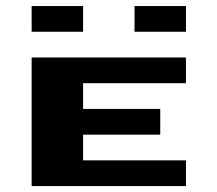

<svg xmlns="http://www.w3.org/2000/svg" viewBox="-20 -628 734 648"><path d="M86.8 0V-434H607.6V-347.2H260.4V-260.4H520.8V-173.6H260.4V-86.8H607.6V0ZM434 -520.8V-607.6H607.6V-520.8ZM86.8 -520.8V-607.6H260.4V-520.8Z"/></svg>

Font: 8-bit Operator+ 8
Style: Bold
Weight: 700
Designer: GrandChaos9000
Version: Version 1.3.0 - August 1, 2014